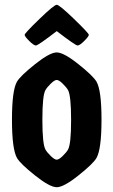

<svg xmlns="http://www.w3.org/2000/svg" viewBox="-20 -770 474 802"><path d="M264 -145Q277 -167 277 -269Q277 -371 264 -394Q257 -406 241.5 -421Q226 -436 217 -436Q208 -436 192.5 -421Q177 -406 170 -394Q157 -372 157 -270Q157 -168 170 -145Q177 -133 192.5 -118Q208 -103 217 -103Q226 -103 241.5 -118Q257 -133 264 -145ZM51 -110Q30 -147 30 -270Q30 -393 51 -429Q65 -453 126.5 -502Q188 -551 217 -551Q246 -551 307.5 -502Q369 -453 383 -429Q404 -393 404 -270Q404 -147 383 -110Q369 -86 307.5 -37Q246 12 217 12Q188 12 126.5 -37Q65 -86 51 -110ZM217 -640Q139 -580 130 -580Q121 -580 102 -599Q83 -618 83 -624.5Q83 -631 144.5 -690.5Q206 -750 217 -750Q228 -750 289.5 -690.5Q351 -631 351 -624.5Q351 -618 332 -599Q313 -580 304 -580Q295 -580 217 -640Z"/></svg>

Font: Germania One
Style: Regular
Weight: 400
Designer: John Vargas Beltran
Foundry: John Vargas Beltran
Version: Version 1.001